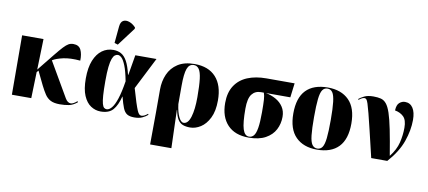

<svg xmlns="http://www.w3.org/2000/svg" viewBox="-86 -1154 3803 1707"><g transform="rotate(10 1815.0 -301.0)"><path d="M45 0 43 -536H236L228 -259L352 -413Q393 -464 418.5 -491Q444 -518 463 -528.5Q482 -539 506 -539Q556 -539 574.5 -501Q593 -463 591 -404Q500 -412 437.5 -398Q375 -384 342 -363L524 -50Q545 -15 573 -15Q596 -15 630 -45L635 -36Q598 -5 560.5 2.5Q523 10 479 10Q426 10 395 -6Q364 -22 343.5 -53Q323 -84 301 -128L241 -252L227 -236L220 0Z M847 10Q799 10 758 -17Q717 -44 692 -102.5Q667 -161 667 -257Q667 -356 693.5 -420.5Q720 -485 764.5 -517Q809 -549 865 -549Q904 -549 935 -532.5Q966 -516 989.5 -473.5Q1013 -431 1031 -354H1034L1065 -536H1256L1110 -248Q1132 -171 1147 -125Q1162 -79 1172 -55.5Q1182 -32 1191 -24Q1200 -16 1211 -16Q1235 -16 1267 -43L1272 -35Q1252 -17 1223 -3.5Q1194 10 1151 10Q1109 10 1085.5 -4.5Q1062 -19 1047.5 -55Q1033 -91 1017 -154H1015Q995 -74 958.5 -32Q922 10 847 10ZM897 -19Q919 -19 941.5 -45.5Q964 -72 984 -132Q1004 -192 1020 -293Q1003 -382 984 -429.5Q965 -477 947 -494.5Q929 -512 913 -512Q899 -512 886 -502.5Q873 -493 863 -467Q853 -441 847.5 -392Q842 -343 842 -264Q842 -184 845.5 -135Q849 -86 856 -61Q863 -36 873 -27.5Q883 -19 897 -19ZM895 -602 864 -612 878 -762Q882 -805 905.5 -817.5Q929 -830 960.5 -819Q992 -808 1019 -779V-767Z M1332 222 1334 -68V-275Q1334 -349 1361.5 -412Q1389 -475 1447.5 -513Q1506 -551 1599 -551Q1724 -551 1791 -477.5Q1858 -404 1858 -268Q1858 -171 1827 -109Q1796 -47 1749.5 -17.5Q1703 12 1655 12Q1616 12 1589 1.5Q1562 -9 1544 -37.5Q1526 -66 1515 -122H1513L1524 222ZM1591 -19Q1632 -19 1652.5 -86.5Q1673 -154 1673 -264Q1673 -369 1665.5 -429.5Q1658 -490 1640 -515.5Q1622 -541 1593 -541Q1551 -541 1534 -494.5Q1517 -448 1517 -340V-175Q1526 -104 1546.5 -61.5Q1567 -19 1591 -19Z M2183 10Q2059 10 1992 -61Q1925 -132 1925 -258Q1925 -352 1965.5 -414Q2006 -476 2078.5 -506Q2151 -536 2248 -536H2503L2487 -407H2267Q2317 -397 2358.5 -373.5Q2400 -350 2424.5 -312.5Q2449 -275 2449 -224Q2449 -161 2421.5 -108Q2394 -55 2335 -22.5Q2276 10 2183 10ZM2185 1Q2211 1 2228 -19.5Q2245 -40 2253.5 -90.5Q2262 -141 2262 -233Q2262 -306 2259.5 -344.5Q2257 -383 2248 -407H2222Q2170 -407 2140.5 -369Q2111 -331 2111 -239Q2111 -111 2128.5 -55Q2146 1 2185 1Z M2799 10Q2677 10 2607.5 -60Q2538 -130 2538 -271Q2538 -412 2605 -481.5Q2672 -551 2802 -551Q2923 -551 2992.5 -481.5Q3062 -412 3062 -271Q3062 -130 2995 -60Q2928 10 2799 10ZM2801 0Q2830 0 2846.5 -24Q2863 -48 2869.5 -107Q2876 -166 2876 -271Q2876 -375 2869 -434Q2862 -493 2845.5 -517Q2829 -541 2800 -541Q2771 -541 2754.5 -517Q2738 -493 2731.5 -434Q2725 -375 2725 -271Q2725 -166 2731.5 -107Q2738 -48 2755 -24Q2772 0 2801 0Z M3289 0Q3255 -143 3232.5 -237.5Q3210 -332 3195.5 -388Q3181 -444 3172 -471.5Q3163 -499 3155.5 -507Q3148 -515 3138 -515Q3130 -515 3118 -510Q3106 -505 3088 -490L3083 -497Q3101 -512 3132 -527.5Q3163 -543 3214 -543Q3253 -543 3281 -536Q3309 -529 3330.5 -503.5Q3352 -478 3370 -424.5Q3388 -371 3406.5 -279.5Q3425 -188 3448 -48Q3500 -114 3516.5 -181.5Q3533 -249 3533 -316Q3533 -387 3502 -416.5Q3471 -446 3424 -454Q3426 -505 3449 -524.5Q3472 -544 3499 -544Q3546 -544 3571 -505.5Q3596 -467 3596 -398Q3596 -305 3560.5 -203.5Q3525 -102 3434 0Z"/></g></svg>

Font: Noto Serif Display SemiCondensed Black
Style: Regular
Weight: 900
Width: 4
Designer: Monotype Design Team
Foundry: Monotype Imaging Inc.
Version: Version 2.009